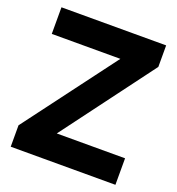

<svg xmlns="http://www.w3.org/2000/svg" viewBox="-131 -828 860 934"><g transform="rotate(20 299.0 -361.0)"><path d="M28.3 -584V-721.7H570.3V-610.4L216.8 -137.2H570.3V0H28.3V-110.8L383.3 -584Z"/></g></svg>

Font: Estedad-FD ExtraBold
Style: Regular
Weight: 800
Designer: Amin Abedi
Version: Version 7.3